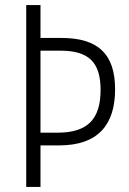

<svg xmlns="http://www.w3.org/2000/svg" viewBox="-20 -734 508 754"><path d="M432 -383C432 -522 365 -585 221 -585H139V-714H83V0H139V-163H212C364 -163 432 -243 432 -383ZM206 -213H139V-535H217C328 -535 375 -490 375 -381C375 -265 323 -213 206 -213Z"/></svg>

Font: Noto Sans Devanagari Condensed Light
Style: Regular
Weight: 300
Width: 3
Designer: Jelle Bosma - Monotype Design Team
Foundry: Monotype Imaging Inc.
Version: Version 2.004